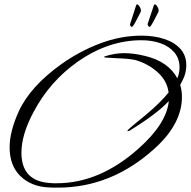

<svg xmlns="http://www.w3.org/2000/svg" viewBox="-20 -799 872 878"><path d="M245 59Q234 59 223 59Q212 59 201 58Q122 54 73 6Q24 -42 24 -125Q24 -197 65 -288Q117 -403 261 -506Q344 -565 438 -600.5Q532 -636 628 -636Q684 -636 730.5 -621Q777 -606 804.5 -576Q832 -546 832 -500Q832 -484 828 -466.5Q824 -449 815 -432L804 -411Q812 -384 812 -356Q812 -231 684 -117Q488 59 245 59ZM239 39Q436 39 614 -120Q742 -234 752 -337Q700 -280 572 -201L564 -199Q556 -199 590 -227L646 -273Q682 -303 708 -329Q734 -355 751 -376Q744 -432 697 -472Q657 -507 601 -524Q573 -531 509 -533Q456 -535 456 -538Q456 -539 458 -541Q505 -556 548 -556Q568 -556 592 -553Q616 -550 644 -543Q749 -518 791 -441Q801 -465 801 -490Q801 -531 777.5 -559Q754 -587 714.5 -601Q675 -615 627 -615Q476 -615 337 -518Q208 -428 133 -286Q78 -183 78 -101Q78 31 211 38Q218 39 225 39Q232 39 239 39ZM664 -676Q660 -676 657 -682Q655 -685 655 -689L682 -770Q684 -779 688 -779Q694 -779 701 -766Q707 -755 705 -747Q704 -743 698.5 -733Q693 -723 685 -707Q669 -676 664 -676ZM583 -676Q579 -676 576 -682Q573 -686 575 -689L601 -770Q603 -779 607 -779Q613 -779 620 -766Q626 -755 624 -747Q623 -743 617.5 -733Q612 -723 604 -707Q588 -676 583 -676Z"/></svg>

Font: Alex Brush
Style: Regular
Weight: 400
Designer: Robert E. Leuschke
Foundry: Robert E. Leuschke
Version: Version 1.111; ttfautohint (v1.8.4.7-5d5b)